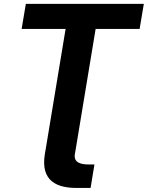

<svg xmlns="http://www.w3.org/2000/svg" viewBox="-20 -747 748 972"><path d="M359 33.4 364.7 0 464.1 -600.5H686.8L708.1 -727.3H110.8L89.5 -600.5H312.1L212.7 0L207 33.4C183.9 174 274.1 204.5 368.3 204.5H438.6L458.1 85.6H427.9C389.2 85.6 351.9 76 359 33.4Z"/></svg>

Font: Magic Ui Pro
Style: Bold Italic
Weight: 700
Italic angle: -9.39999°
Designer: Stefan Endress, Andreas Faust
Version: Version 1.000;FEAKit 1.0